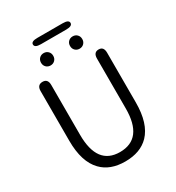

<svg xmlns="http://www.w3.org/2000/svg" viewBox="-234 -1144 1184 1295"><g transform="rotate(-30 358.0 -496.5)"><path d="M175 -55Q99 -133 99 -297V-684Q99 -732 141 -732Q182 -732 182 -684V-296Q182 -60 358 -60Q538 -60 538 -296V-684Q538 -732 578 -732Q617 -732 617 -684V-297Q617 -133 542 -55Q476 13 358 13Q240 13 175 -55ZM244.5 -800Q224 -800 210.5 -813.5Q197 -827 197 -848Q197 -869 210.5 -882.5Q224 -896 244.5 -896Q265 -896 278.5 -882.5Q292 -869 292 -848Q292 -827 278.5 -813.5Q265 -800 244.5 -800ZM470.5 -800Q450 -800 436.5 -813.5Q423 -827 423 -848Q423 -869 436.5 -882.5Q450 -896 470.5 -896Q491 -896 504.5 -882.5Q518 -869 518 -848Q518 -827 504.5 -813.5Q491 -800 470.5 -800ZM259 -957Q211 -957 211 -982Q211 -1006 259 -1006H456Q504 -1006 504 -982Q504 -957 456 -957Z"/></g></svg>

Font: Resource Han Rounded JP Normal
Style: Regular
Weight: 350
Designer: Cyano Hao (round all glyphs); Ryoko NISHIZUKA 西塚涼子 (kana, bopomofo & ideographs); Paul D. Hunt (Latin, Greek & Cyrillic)
Foundry: Cyano Hao
Version: 0.990